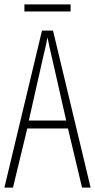

<svg xmlns="http://www.w3.org/2000/svg" viewBox="-20 -853 432 873"><path d="M353 0 289 -269H104L39 0H0L171 -714H221L392 0ZM215 -596Q209 -622 204.5 -641.5Q200 -661 196 -683Q192 -661 187.5 -641.5Q183 -622 177 -597L111 -305H281ZM301 -833V-801H91V-833Z"/></svg>

Font: Noto Sans Lao Looped ExtraCondensed ExtraLight
Style: Regular
Weight: 200
Width: 2
Designer: Mark Frömberg, Ben Mitchell
Foundry: The Fontpad Ltd
Version: Version 1.002; ttfautohint (v1.8.4.7-5d5b)